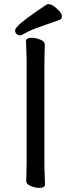

<svg xmlns="http://www.w3.org/2000/svg" viewBox="-20 -900 344 930"><path d="M90 -733Q83 -729 75 -729Q67 -729 60 -736Q53 -743 53 -751.5Q53 -760 66 -774Q93 -803 206 -878Q209 -880 215 -880Q227 -880 241.5 -869.5Q256 -859 268 -845.5Q280 -832 280 -821Q280 -809 269 -804Q220 -786 172 -769.5Q124 -753 90 -733ZM109 -113V-595Q109 -626 107.5 -655Q106 -684 106 -701Q106 -717 134 -717Q152 -717 173 -709Q197 -700 197 -683Q197 -671 196 -645.5Q195 -620 195 -594V-112Q195 -81 196.5 -52Q198 -23 198 -6Q198 10 170 10Q152 10 131 2Q107 -7 107 -24Q107 -36 108 -61.5Q109 -87 109 -113Z"/></svg>

Font: Moon Stars Kai HW
Style: Bold
Weight: 700
Designer: GuiWonder
Version: Version 1.101